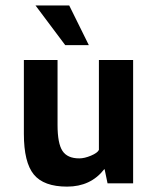

<svg xmlns="http://www.w3.org/2000/svg" viewBox="-20 -675 578 707"><path d="M363.8 -51.8Q314 12.2 227.1 12.2Q141.1 12.2 104.5 -32.5Q67.9 -77.1 67.9 -182.1V-454.1H191.9V-214.8Q191.9 -147 210 -119.4Q228 -91.8 272 -91.8Q291 -91.8 314.9 -101.8Q338.9 -111.8 344.2 -123V-454.1H470.2V0H376L365.2 -51.8ZM220.2 -508.8 110.8 -654.8H234.9L307.1 -508.8Z"/></svg>

Font: Tajawal
Style: Bold
Weight: 700
Designer: Boutros Fonts
Foundry: Created by Boutros International 2017
Version: Version 1.700